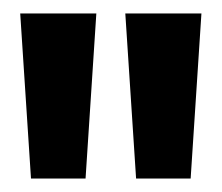

<svg xmlns="http://www.w3.org/2000/svg" viewBox="-20 -720 329 285"><path d="M26 -455 10 -700H123L107 -455ZM182 -455 166 -700H279L263 -455Z"/></svg>

Font: Bricolage Grotesque 10pt Condensed SemiBold
Style: Regular
Weight: 600
Width: 3
Designer: Mathieu Triay
Foundry: Atelier Triay
Version: Version 1.000; ttfautohint (v1.8.4.7-5d5b);gftools[0.9.32]